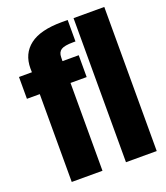

<svg xmlns="http://www.w3.org/2000/svg" viewBox="-143 -885 852 983"><g transform="rotate(-20 283.0 -393.0)"><path d="M77.5 0V-478.5H7.5V-597.5H78L77.5 -618.5Q77.5 -698.5 135 -742.5Q192.5 -786.5 309.5 -786.5H341.5V-669.5H328.5Q281.5 -669.5 263.2 -657.8Q245 -646 245 -618L244.5 -597.5H333V-478.5H245V0ZM373 0V-785H540.5V0Z"/></g></svg>

Font: Anybody Condensed ExtraBold
Style: Regular
Weight: 800
Width: 3
Designer: Tyler Finck
Foundry: Etcetera Type Company
Version: Version 1.010; ttfautohint (v1.8.3) -l 8 -r 50 -G 200 -x 14 